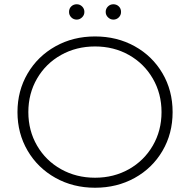

<svg xmlns="http://www.w3.org/2000/svg" viewBox="-20 -876 893 901"><path d="M62 -350Q62 -450 109.5 -531Q157 -612 240 -658.5Q323 -705 426 -705Q529 -705 612 -659Q695 -613 742.5 -532Q790 -451 790 -350Q790 -249 742.5 -168Q695 -87 612 -41Q529 5 426 5Q323 5 240 -41.5Q157 -88 109.5 -169Q62 -250 62 -350ZM738 -350Q738 -437 697 -507.5Q656 -578 585 -618Q514 -658 426 -658Q338 -658 266.5 -618Q195 -578 154 -507.5Q113 -437 113 -350Q113 -263 154 -192.5Q195 -122 266.5 -82Q338 -42 426 -42Q514 -42 585 -82Q656 -122 697 -192.5Q738 -263 738 -350ZM304 -820Q304 -836 314.5 -846Q325 -856 340 -856Q355 -856 365.5 -845.5Q376 -835 376 -820Q376 -805 365 -794.5Q354 -784 340 -784Q325 -784 314.5 -794.5Q304 -805 304 -820ZM476 -820Q476 -835 486.5 -845.5Q497 -856 512 -856Q527 -856 537.5 -846Q548 -836 548 -820Q548 -805 537.5 -794.5Q527 -784 512 -784Q498 -784 487 -794.5Q476 -805 476 -820Z"/></svg>

Font: Montserrat Atlas Light
Style: Regular
Weight: 300
Designer: Julieta Ulanovsky
Foundry: Julieta Ulanovsky
Version: Version 7.200